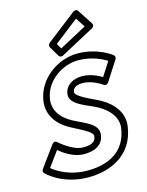

<svg xmlns="http://www.w3.org/2000/svg" viewBox="-169 -1278 1086 1418"><g transform="rotate(-15 374.0 -568.5)"><path d="M354.2 -972.1 539.5 -1116 586.6 -1044.1 378 -931.9ZM307.1 -994.9C296.6 -986.7 292.5 -971.8 298.8 -961.3L344.3 -884.3C350 -874.8 364 -870.8 376.2 -877.4L632.8 -1015.4C654.3 -1026.9 650 -1044.8 644.9 -1052.5L569.5 -1167.5C561.4 -1179.8 545 -1179.5 533.9 -1170.9ZM474.2 -815C579.6 -815 658.1 -773.3 689.3 -753.2L621.5 -647.4C591.8 -665.4 536.2 -694 470.8 -694C399.4 -694 342.9 -657.3 334.4 -595C324.7 -523.2 420.8 -489.9 502.5 -453C586.8 -415.1 665.3 -342.2 652.9 -251C628.8 -72.5 489.3 -10 334.4 -10C192.4 -10 102 -72.3 69 -99.8L153.1 -214.9C187.4 -187.2 259.1 -134 337.1 -134C373.9 -134 481.5 -136.8 495.4 -240C506.9 -324.9 399.7 -354 317 -398.4C229.6 -444.7 189.5 -514.3 199.5 -588C218.1 -725.3 352 -815 474.2 -815ZM481 -865C337.2 -865 172.6 -758.7 149.5 -588C136.2 -489.7 191.3 -405.3 288.7 -353.6C388.7 -300 450.2 -275.1 445.4 -240C438.6 -189.2 389.1 -184 343.9 -184C265.5 -184 169.8 -271.1 169.8 -271.1C151.8 -288.2 136 -271.2 131.3 -264.8L16 -106.8C8.9 -97.1 8.7 -83.7 16.2 -75.7C18 -73.8 124.9 40 327.6 40C494.6 40 673.8 -35.5 702.9 -251C719.8 -375.8 617.4 -458.9 528.2 -499C432.8 -542.1 381.7 -574.8 384.4 -595C388.2 -622.7 407.5 -644 464.1 -644C538 -644 609.2 -591.9 609.7 -591.5C626.6 -578.5 641.8 -591.8 647.5 -600.7L743.8 -750.7C750.2 -760.7 749.6 -774.8 740.5 -782.2C738.9 -783.5 639.5 -865 481 -865Z"/></g></svg>

Font: Hussar Techniczny
Style: Bold 
Weight: 700
Foundry: Cannot Into Space Fonts
Version: Version 0.77